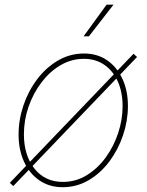

<svg xmlns="http://www.w3.org/2000/svg" viewBox="-20 -781 620 812"><path d="M245.1 10.7Q189 10.7 147 -17.8Q105 -46.4 81.8 -96.7Q58.6 -147 58.6 -211.9Q58.6 -274.4 79.1 -335.2Q99.6 -396 137 -445.6Q174.3 -495.1 224.9 -524.9Q275.4 -554.7 335.4 -554.7Q391.6 -554.7 433.1 -526.1Q474.6 -497.6 497.8 -447.5Q521 -397.5 521 -332.5Q521 -270.5 500.5 -209.5Q480 -148.4 442.9 -98.6Q405.8 -48.8 355.2 -19Q304.7 10.7 245.1 10.7ZM245.6 -11.7Q300.8 -11.7 346.9 -40Q393.1 -68.4 427 -115Q460.9 -161.6 479.7 -218.3Q498.5 -274.9 498.5 -331.5Q498.5 -390.6 478.5 -435.8Q458.5 -481 421.6 -506.6Q384.8 -532.2 335 -532.2Q282.2 -532.2 236.3 -505.4Q190.4 -478.5 155.5 -432.6Q120.6 -386.7 100.8 -329.8Q81.1 -272.9 81.1 -212.9Q81.1 -124 125.7 -67.9Q170.4 -11.7 245.6 -11.7ZM36.1 5.9 21.5 -7.8 544.9 -553.7 559.6 -540ZM333.5 -627.4 430.7 -761.2H460L356 -627.4Z"/></svg>

Font: Inter Thin
Style: Italic
Weight: 250
Italic angle: -9.3988°
Designer: Rasmus Andersson
Foundry: rsms
Version: Version 4.001;git-66647c0bb